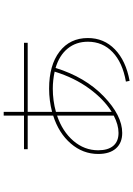

<svg xmlns="http://www.w3.org/2000/svg" viewBox="139 -811 722 1040"><g transform="rotate(-90 500.0 -291.0)"><path d="M540 -386Q667 -386 740.5 -329.5Q814 -273 814 -176Q814 -89 752.5 -29.5Q691 30 582 50L578 30Q681 12 737.5 -42Q794 -96 794 -176Q794 -240 757 -285.5Q720 -331 652 -351Q602 -190 498 -90Q394 10 300 10Q246 10 216 -24Q186 -58 186 -120Q186 -203 242.5 -268.5Q299 -334 394 -364V-502H212V-522H394V-632H414V-522H788V-502H414V-370Q476 -386 540 -386ZM632 -356Q585 -366 540 -366Q474 -366 414 -349V-47Q482 -89 540.5 -169Q599 -249 632 -356ZM394 -343Q308 -314 257 -254.5Q206 -195 206 -120Q206 -67 230 -38.5Q254 -10 300 -10Q344 -10 394 -36Z"/></g></svg>

Font: Mplus 1p Thin
Style: Regular
Weight: 250
Version: Version 1.061